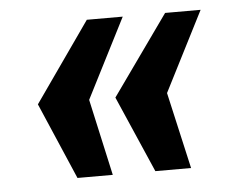

<svg xmlns="http://www.w3.org/2000/svg" viewBox="-38 -491 589 474"><g transform="rotate(-5 257.0 -254.5)"><path d="M329 -61.5 246.5 -251 387 -448.5H475L374.5 -251L417.5 -61.5ZM136 -61.5 54.5 -251 193 -448.5H282L181.5 -251L223.5 -61.5Z"/></g></svg>

Font: Public Sans ExtraBold
Style: Italic
Weight: 800
Italic angle: -8°
Designer: The Public Sans project authors (U.S. Web Design System). Libre Franklin designed by Pablo Impallari and Rodrigo Fuenzal
Version: Version 1.007; ttfautohint (v1.8.1) -l 8 -r 50 -G 200 -x 14 